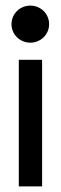

<svg xmlns="http://www.w3.org/2000/svg" viewBox="-20 -664 219 684"><path d="M21 -578C21 -541 51 -512 88 -512C125 -512 155 -541 155 -578C155 -615 125 -644 88 -644C51 -644 21 -615 21 -578ZM47 0H130V-451H47Z"/></svg>

Font: Charger Pro
Style: Bd
Weight: 700
Designer: Jasper
Foundry: Cannot Into Space Fonts
Version: Version 1.09